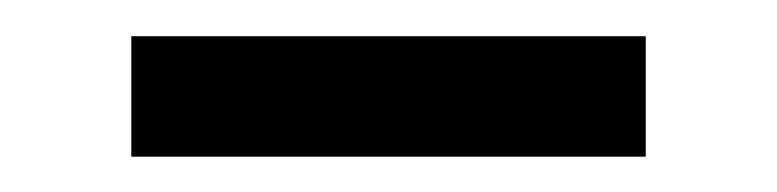

<svg xmlns="http://www.w3.org/2000/svg" viewBox="-20 -660 429 106"><path d="M52.5 -573.5V-640H336.5V-573.5Z"/></svg>

Font: Anek Latin Medium
Style: Regular
Weight: 500
Designer: Yesha Goshar
Foundry: Ek Type
Version: Version 1.003